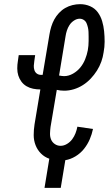

<svg xmlns="http://www.w3.org/2000/svg" viewBox="-20 -763 540 923"><path d="M194 140 217 0Q194 -8 177 -25Q160 -42 151 -65Q142 -88 142 -113.5Q142 -139 146 -165L174 -333Q156 -333 139 -336.5Q122 -340 107.5 -348.5Q93 -357 83 -370.5Q73 -384 68 -400Q63 -416 63 -434Q63 -452 66 -470L70 -498H149L145 -470Q143 -458 142.5 -447Q142 -436 145.5 -425.5Q149 -415 157.5 -409Q166 -403 178 -403H185L218 -599Q221 -617 226.5 -635Q232 -653 241 -669.5Q250 -686 263.5 -700.5Q277 -715 293.5 -724.5Q310 -734 328.5 -738.5Q347 -743 365 -743Q391 -743 413.5 -733Q436 -723 450 -704Q464 -685 471 -661.5Q478 -638 480.5 -613Q483 -588 483 -562.5Q483 -537 478 -511Q475 -489 467 -466.5Q459 -444 446 -423.5Q433 -403 416 -385Q399 -367 378.5 -354Q358 -341 335 -334Q312 -327 289 -327Q280 -327 270.5 -328Q261 -329 253 -331L223 -153Q221 -138 220.5 -122Q220 -106 225.5 -92.5Q231 -79 243.5 -70.5Q256 -62 271 -62Q287 -62 302 -71Q317 -80 327 -93.5Q337 -107 343 -122.5Q349 -138 352 -154L427 -143Q422 -118 411.5 -93.5Q401 -69 384 -47.5Q367 -26 343 -11.5Q319 3 294 7L272 140ZM288 -397Q310 -397 331 -409Q352 -421 366.5 -439Q381 -457 389.5 -478.5Q398 -500 402 -521Q404 -532 405 -543.5Q406 -555 406 -566Q406 -577 406 -588Q406 -599 405.5 -610Q405 -621 402.5 -631.5Q400 -642 396 -651.5Q392 -661 383 -667Q374 -673 363 -673Q349 -673 335.5 -664Q322 -655 314 -642.5Q306 -630 301.5 -616Q297 -602 295 -588L264 -400Q270 -399 276 -398Q282 -397 288 -397Z"/></svg>

Font: Iosevka SS18
Style: Italic
Weight: 400
Italic angle: -9°
Monospace: yes
Designer: Belleve Invis
Foundry: Belleve Invis
Version: Version 25.1.1; ttfautohint (v1.8.4)